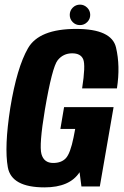

<svg xmlns="http://www.w3.org/2000/svg" viewBox="-20 -806 536 830"><path d="M172.5 4Q281.5 4 324 -61.5L332 0H411.5L471 -343H257L241 -248.5H305L298 -212Q284 -143 264.8 -122.2Q245.5 -101.5 210 -101.5Q170 -101.5 159.2 -140Q148.5 -178.5 174 -331.5Q205.5 -516 229.5 -545.8Q253.5 -575.5 292 -575.5Q329 -575.5 339.8 -549.5Q350.5 -523.5 335 -424H485.5Q500.5 -520.5 481.5 -600.8Q462.5 -681 309 -681Q149 -681 101 -597.5Q53 -514 24.5 -340Q-2 -170 13.8 -83Q29.5 4 172.5 4ZM325.5 -697.5Q344 -697.5 357 -710.5Q370 -723.5 370 -741.5Q370 -760 356.8 -773Q343.5 -786 326 -786Q307.5 -786 294.5 -773Q281.5 -760 281.5 -741.5Q281.5 -723.5 294.2 -710.5Q307 -697.5 325.5 -697.5Z"/></svg>

Font: Anybody Condensed
Style: Bold Italic
Weight: 700
Width: 3
Italic angle: -10°
Version: Version 1.113;gftools[0.9.25]